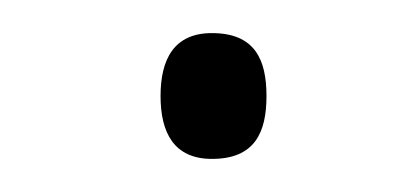

<svg xmlns="http://www.w3.org/2000/svg" viewBox="-20 -386 241 116"><path d="M77 -328C77 -306 85 -290 108 -290C134 -290 141 -306 141 -328C141 -350 134 -366 108 -366C85 -366 77 -350 77 -328Z"/></svg>

Font: Noto Sans Devanagari Condensed ExtraLight
Style: Regular
Weight: 200
Width: 3
Designer: Jelle Bosma - Monotype Design Team
Foundry: Monotype Imaging Inc.
Version: Version 2.004